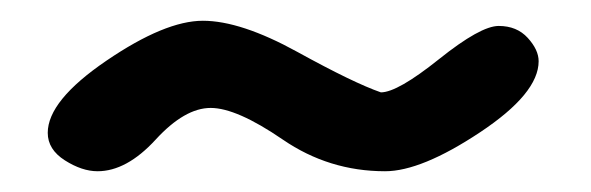

<svg xmlns="http://www.w3.org/2000/svg" viewBox="-20 -573 569 185"><path d="M74 -408Q59 -408 42.5 -418.5Q26 -429 26 -445Q26 -476 82.5 -514.5Q139 -553 175.5 -553Q212 -553 266.5 -523Q321 -493 347 -484Q363 -484 403 -516Q443 -548 460.5 -548Q478 -548 488.5 -536.5Q499 -525 499 -514Q499 -483 442.5 -445.5Q386 -408 351 -408Q297 -408 252.5 -438.5Q208 -469 183 -469Q158 -469 130 -438.5Q102 -408 74 -408Z"/></svg>

Font: Patrick Hand
Style: Regular
Weight: 400
Designer: Patrick Wagesreiter
Foundry: Patrick Wagesreiter
Version: Version 1.003;PS 001.003;hotconv 1.0.70;makeotf.lib2.5.58329